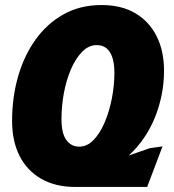

<svg xmlns="http://www.w3.org/2000/svg" viewBox="-20 -730 690 762"><path d="M279 12Q200 12 143.5 -20.5Q87 -53 57.5 -111.5Q28 -170 28 -250Q28 -343 51.5 -425.5Q75 -508 120.5 -572Q166 -636 232 -673Q298 -710 383 -710Q462 -710 517 -677.5Q572 -645 601.5 -586.5Q631 -528 631 -449Q631 -400 621.5 -353Q612 -306 594.5 -263Q577 -220 551 -182Q525 -144 491 -113L575 -142L625 -149L564 12ZM294 -148Q326 -148 351.5 -174.5Q377 -201 395.5 -244.5Q414 -288 424 -339.5Q434 -391 434 -441Q434 -477 426 -501.5Q418 -526 402.5 -538.5Q387 -551 364 -551Q332 -551 306 -524.5Q280 -498 261.5 -455Q243 -412 233.5 -360.5Q224 -309 224 -258Q224 -200 243.5 -174Q263 -148 294 -148Z"/></svg>

Font: Azeret Mono Thin ExtraBold
Style: Italic
Weight: 800
Italic angle: -12°
Version: Version 1.002